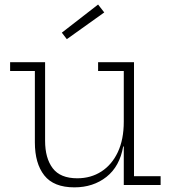

<svg xmlns="http://www.w3.org/2000/svg" viewBox="-20 -796 740 826"><path d="M512.5 -490.5H402V-528.5H556.5V-38H671V0H512.5ZM174 -528.5V-190.5Q174 -115.5 206.8 -72.2Q239.5 -29 312.5 -29Q371 -29 416.2 -58.2Q461.5 -87.5 487 -141.8Q512.5 -196 512.5 -272.5L525 -166H510Q495 -80 438 -35Q381 10 300 10Q211 10 170.5 -41.5Q130 -93 130 -183.5V-490.5H23.5V-528.5ZM402 -776.5 428.5 -742.5 267.5 -627.5 246 -655.5Z"/></svg>

Font: Hepta Slab Light
Style: Regular
Weight: 300
Designer: Michael LaGattuta
Foundry: Michael LaGattuta
Version: Version 1.102